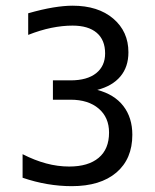

<svg xmlns="http://www.w3.org/2000/svg" viewBox="-20 -636 540 668"><path d="M318.4 -323.2Q377.9 -307.6 409.2 -267.1Q440.4 -226.6 440.4 -167Q440.4 -83 384.8 -35.6Q329.1 11.7 229.5 11.7Q187.5 11.7 144.5 4.4Q101.6 -2.9 58.6 -17.6V-99.6Q100.6 -78.1 140.6 -67.4Q180.7 -56.6 220.7 -56.6Q287.1 -56.6 323.2 -86.9Q359.4 -117.2 359.4 -174.8Q359.4 -227.5 323.2 -258.3Q287.1 -289.1 225.6 -289.1H164.1V-356.4H225.6Q283.2 -356.4 314.5 -381.3Q345.7 -406.2 345.7 -450.2Q345.7 -497.1 316.4 -522Q287.1 -546.9 232.4 -546.9Q197.3 -546.9 158.7 -539.1Q120.1 -531.2 78.1 -514.6V-589.8Q126 -603.5 164.6 -609.9Q203.1 -616.2 232.4 -616.2Q321.3 -616.2 374 -571.3Q426.8 -526.4 426.8 -454.1Q426.8 -403.3 398.9 -370.1Q371.1 -336.9 318.4 -323.2Z"/></svg>

Font: BabelStone Xiangqi Colour
Style: Regular
Weight: 400
Designer: Andrew West
Foundry: BabelStone
Version: Version 11.001 November 01, 2021